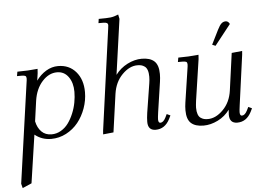

<svg xmlns="http://www.w3.org/2000/svg" viewBox="-64 -833 1681 1224"><g transform="rotate(-5 776.0 -221.5)"><path d="M24.9 274.9 115.2 -363.8Q118.2 -380.9 118.2 -391.1Q118.2 -402.8 111.8 -407Q105.5 -411.1 87.9 -411.1H58.1L63 -439Q129.9 -439 192.9 -445.8L190.9 -418L184.1 -371.1Q210.9 -408.2 247.3 -430.2Q283.7 -452.1 324.2 -452.1Q395 -452.1 438 -402.3Q481 -352.5 481 -272Q481 -219.2 462.9 -168.7Q444.8 -118.2 413.6 -79.3Q382.3 -40.5 337.2 -16.8Q292 6.8 241.2 6.8Q181.2 6.8 136.2 -29.8L90.8 277.8L32.2 303.2ZM147.9 -113.8Q156.7 -71.8 181.6 -46.9Q206.5 -22 246.1 -22Q277.8 -22 305.9 -38.3Q334 -54.7 353.3 -81.3Q372.6 -107.9 386.7 -141.8Q400.9 -175.8 407.5 -211.2Q414.1 -246.6 414.1 -279.8Q414.1 -337.9 387 -375.5Q359.9 -413.1 314 -413.1Q261.7 -413.1 219.5 -366.5Q177.2 -319.8 166 -244.1Z M572.8 6.8 574.7 -17.1 663.6 -662.1Q666 -681.6 666 -683.1Q666 -693.4 659.2 -697.8Q652.3 -702.1 634.8 -702.1H605L608.9 -729Q662.6 -729 685.1 -731.7Q707.5 -734.4 734.9 -746.1L740.7 -717.8L690.9 -363.8Q721.2 -404.8 767.3 -428.5Q813.5 -452.1 859.9 -452.1Q912.6 -452.1 939.7 -427.5Q966.8 -402.8 966.8 -345.2Q966.8 -320.3 962.9 -294.9L934.6 -104Q929.7 -68.8 929.7 -58.1Q929.7 -35.2 942.9 -35.2Q961.9 -35.2 977.1 -64.9L987.8 -86.9L1010.7 -76.2L1000 -54.2Q968.8 6.8 909.7 6.8Q859.9 6.8 859.9 -47.9Q859.9 -71.8 864.7 -105L894 -290Q897.9 -313 897.9 -334Q897.9 -358.9 892.1 -375.5Q886.2 -392.1 875.2 -399.9Q864.3 -407.7 853.5 -410.4Q842.8 -413.1 828.6 -413.1Q777.8 -413.1 731.2 -366Q684.6 -318.8 673.8 -244.1L639.6 0Z M1087.9 -411.1 1092.8 -439Q1159.7 -439 1222.7 -445.8L1220.7 -418L1181.6 -154.8Q1177.7 -124.5 1177.7 -110.8Q1177.7 -85.9 1183.6 -69.3Q1189.5 -52.7 1200.4 -45.2Q1211.4 -37.6 1221.9 -34.9Q1232.4 -32.2 1246.6 -32.2Q1297.9 -32.2 1344.7 -79.6Q1391.6 -127 1401.9 -201.2L1434.6 -439L1502 -445.8L1500 -421.9L1456.5 -104Q1451.7 -68.8 1451.7 -58.1Q1451.7 -35.2 1464.8 -35.2Q1483.9 -35.2 1499 -64.9L1509.8 -86.9L1532.7 -76.2L1522 -54.2Q1490.7 6.8 1431.6 6.8Q1381.8 6.8 1381.8 -47.9Q1381.8 -60.5 1383.8 -80.1Q1354 -39.1 1307.9 -16.1Q1261.7 6.8 1215.8 6.8Q1163.1 6.8 1136 -17.8Q1108.9 -42.5 1108.9 -100.1Q1108.9 -124.5 1112.8 -149.9L1145 -363.8Q1147.9 -380.9 1147.9 -391.1Q1147.9 -402.8 1141.6 -407Q1135.3 -411.1 1117.7 -411.1ZM1314.9 -502 1360.8 -594.2Q1374.5 -621.6 1386.2 -632.3Q1397.9 -643.1 1413.6 -643.1Q1429.7 -643.1 1439 -624L1335.9 -493.2Z"/></g></svg>

Font: Dihjauti
Style: Italic
Weight: 400
Italic angle: -9°
Designer: T. Christopher White
Version: Version 3.0.0